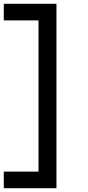

<svg xmlns="http://www.w3.org/2000/svg" viewBox="-25 -853 468 1017"><path d="M179 144V-833H274V144ZM-5 144V56H248V144ZM-5 -745V-833H248V-745Z"/></svg>

Font: BioRhyme SemiExpanded
Style: Regular
Weight: 400
Width: 6
Designer: Aoife Mooney
Foundry: Aoife Mooney Type
Version: Version 1.600;gftools[0.9.33]